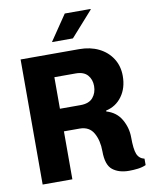

<svg xmlns="http://www.w3.org/2000/svg" viewBox="-96 -959 813 1037"><g transform="rotate(-10 310.0 -440.5)"><path d="M527 8Q471 8 437 -19Q403 -46 403 -121Q403 -180 379.5 -221.5Q356 -263 303 -263H217V0H54V-686H375Q436 -686 482.5 -663Q529 -640 555.5 -598.5Q582 -557 582 -503Q582 -437 549 -391.5Q516 -346 461 -334V-329Q516 -313 542.5 -266.5Q569 -220 569 -168Q569 -103 580 -76Q591 -49 620 -42V-7Q600 2 575.5 5Q551 8 527 8ZM217 -387H330Q377 -387 398.5 -413Q420 -439 420 -476Q420 -512 399 -536Q378 -560 334 -560H217ZM237 -749 332 -889H473L474 -886L352 -749Z"/></g></svg>

Font: Chivo Mono
Style: Bold
Weight: 700
Monospace: yes
Designer: Hector Gatti
Foundry: Omnibus-Type
Version: Version 1.008; ttfautohint (v1.8.4.7-5d5b)